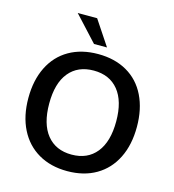

<svg xmlns="http://www.w3.org/2000/svg" viewBox="-132 -1038 1051 1157"><g transform="rotate(15 393.0 -459.5)"><path d="M54 -357Q54 -468 95 -550.5Q136 -633 212.5 -677Q289 -721 393 -721Q497 -721 573.5 -677Q650 -633 690.5 -550.5Q731 -468 731 -357Q731 -245 690 -162.5Q649 -80 573 -35.5Q497 9 393 9Q290 9 213.5 -35.5Q137 -80 95.5 -162.5Q54 -245 54 -357ZM602 -357Q602 -483 547 -550.5Q492 -618 393 -618Q294 -618 239 -551Q184 -484 184 -357Q184 -230 239 -162Q294 -94 393 -94Q492 -94 547 -162Q602 -230 602 -357ZM352 -773 209 -928H330L433 -773Z"/></g></svg>

Font: Muli-Bold
Style: Bold
Weight: 700
Version: Version 2.000